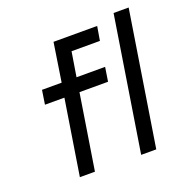

<svg xmlns="http://www.w3.org/2000/svg" viewBox="-119 -774 873 888"><g transform="rotate(-20 317.0 -330.0)"><path d="M99.6 -439.5H196.3L225.6 -629.9H440.4L428.7 -560.5H289.1L269.5 -439.5H410.2L399.4 -370.1H258.8L200.2 0H126L184.6 -370.1H88.9ZM532.2 -660.2 427.7 0H502L606.4 -660.2Z"/></g></svg>

Font: Geo
Style: Oblique
Weight: 500
Italic angle: -11°
Version: Version 001.2